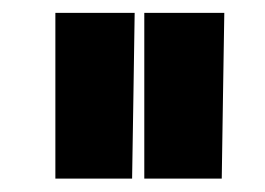

<svg xmlns="http://www.w3.org/2000/svg" viewBox="-20 -754 405 293"><path d="M185.5 -734.4Q184.6 -670.9 183.6 -607.9Q182.6 -544.9 181.6 -481.4H64.5V-734.4ZM322.3 -734.4Q321.3 -670.9 320.3 -607.9Q319.3 -544.9 318.4 -481.4H200.2V-734.4Z"/></svg>

Font: Josefin Sans CFJ
Style: Bold
Weight: 700
Designer: Santiago Orozco
Foundry: Typemade
Version: Version 2.001